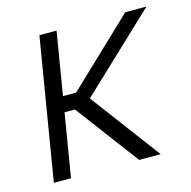

<svg xmlns="http://www.w3.org/2000/svg" viewBox="-85 -627 709 712"><g transform="rotate(-15 269.0 -271.0)"><path d="M192.4 -542.5 102.5 0H36.6L126.5 -542.5ZM537.6 -542.5 219.7 -242.2H115.2L125 -301.8H203.1L456.1 -542.5ZM364.3 0 180.2 -245.6 227.1 -293.9 446.8 0Z"/></g></svg>

Font: Inter 16pt Light
Style: Italic
Weight: 300
Italic angle: -9.3988°
Version: Version 4.001;git-66647c0bb